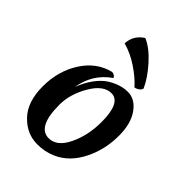

<svg xmlns="http://www.w3.org/2000/svg" viewBox="-250 -984 1117 1117"><g transform="rotate(45 308.5 -426.0)"><path d="M361 -501Q296 -501 245 -413.5Q194 -326 194 -239Q194 -57 288 -57Q355 -57 397 -144.5Q439 -232 439 -341Q439 -501 361 -501ZM276 -591Q287 -591 296.5 -584.5Q306 -578 306 -571Q205 -501 185 -376Q206 -432 236.5 -473Q267 -514 300 -535Q363 -574 423 -574Q483 -574 525 -515Q567 -456 567 -357Q567 -246 522 -153Q472 -48 380 -8Q328 15 266 15Q179 15 114.5 -52.5Q50 -120 50 -246.5Q50 -373 112 -469.5Q174 -566 276 -591ZM474 -652Q472 -641 460 -631.5Q448 -622 432 -619Q394 -662 333.5 -702.5Q273 -743 210 -760Q213 -829 273 -867Q329 -844 388 -778.5Q447 -713 474 -652Z"/></g></svg>

Font: Merienda One
Style: Regular
Weight: 400
Designer: Eduardo Rodriguez Tunni
Foundry: Eduardo Rodriguez Tunni
Version: Version 1.001